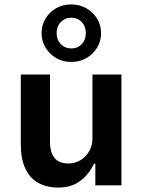

<svg xmlns="http://www.w3.org/2000/svg" viewBox="-20 -838 645 868"><path d="M244 10Q192 10 153.5 -11Q115 -32 94.5 -76Q74 -120 74 -186V-501H206V-197Q206 -166 215 -143.5Q224 -121 242.5 -110Q261 -99 289 -99Q319 -99 344 -114Q369 -129 383.5 -155Q398 -181 398 -211V-501H529V0H411V-98H405Q382 -49 342 -19.5Q302 10 244 10ZM302 -558Q264 -558 234 -575.5Q204 -593 186 -622.5Q168 -652 168 -688Q168 -725 186 -754.5Q204 -784 234 -801Q264 -818 302 -818Q339 -818 369.5 -801Q400 -784 418.5 -754.5Q437 -725 437 -687Q437 -651 418.5 -621.5Q400 -592 370 -575Q340 -558 302 -558ZM302 -619Q331 -619 349.5 -638.5Q368 -658 368 -688Q368 -719 349.5 -738.5Q331 -758 302 -758Q274 -758 255 -738.5Q236 -719 236 -689Q236 -658 255 -638.5Q274 -619 302 -619Z"/></svg>

Font: Nunito Sans 7pt SemiCondensed
Style: Bold
Weight: 700
Width: 4
Designer: Vernon Adams
Foundry: Vernon Adams
Version: Version 3.101;gftools[0.9.27]